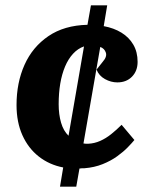

<svg xmlns="http://www.w3.org/2000/svg" viewBox="-20 -667 569 720"><path d="M205 33 217 -39Q165 -49 125.5 -80Q86 -111 64 -160Q42 -209 42 -273Q42 -357 72 -424Q102 -491 161.5 -531.5Q221 -572 308 -574L321 -647H382L369 -569Q407 -562 435.5 -544.5Q464 -527 480 -499.5Q496 -472 496 -435Q496 -401 475 -379.5Q454 -358 420 -358Q396 -358 373.5 -370.5Q351 -383 342 -406L365 -435Q382 -454 377 -469.5Q372 -485 356 -491L293 -129Q297 -128 302 -128Q307 -128 311 -128Q334 -129 355.5 -138.5Q377 -148 397 -164Q417 -180 436 -199L484 -142Q475 -131 459 -114.5Q443 -98 419.5 -81Q396 -64 365 -51.5Q334 -39 296 -36Q292 -36 287.5 -36Q283 -36 278 -35L266 33ZM237 -158 295 -493Q272 -485 254 -465.5Q236 -446 224 -417.5Q212 -389 206 -353.5Q200 -318 200 -276Q200 -238 209 -207Q218 -176 237 -158Z"/></svg>

Font: Literata
Style: Bold Italic
Weight: 700
Italic angle: -2°
Designer: Latin by Veronika Burian and Jose Scaglione. Greek by Irene Vlachou. Cyrillic by Vera Evstafieva
Foundry: TypeTogether
Version: Version 3.103;gftools[0.9.29]